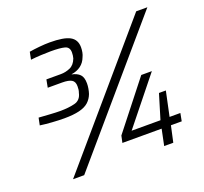

<svg xmlns="http://www.w3.org/2000/svg" viewBox="-120 -830 1031 970"><g transform="rotate(-20 395.5 -345.0)"><path d="M178 -304Q149 -304 112.5 -306.5Q76 -309 49 -313L57 -352Q86 -350 118 -348Q150 -346 171 -346Q217 -346 250 -354.5Q283 -363 291 -400Q294 -408 295 -416Q296 -424 296 -434Q296 -459 280 -468.5Q264 -478 229 -478H152L160 -520H238Q263 -520 287.5 -530.5Q312 -541 324 -573Q326 -580 327 -588Q328 -596 328 -604Q328 -633 303.5 -639.5Q279 -646 229 -646Q206 -646 176.5 -644.5Q147 -643 121 -640L129 -680Q153 -684 183.5 -687Q214 -690 239 -690Q315 -690 347.5 -672Q380 -654 380 -613Q380 -599 377.5 -586Q375 -573 370 -563Q360 -536 339 -520.5Q318 -505 289 -501V-500Q317 -494 331.5 -479Q346 -464 346 -431Q346 -418 343.5 -403.5Q341 -389 337 -377Q328 -353 310 -336.5Q292 -320 259.5 -312Q227 -304 178 -304ZM114 0 704 -688H764L174 0ZM604 0 622 -87H411L419 -124L618 -377H675L476 -129H631L671 -261H708L680 -129H738L730 -87H672L653 0Z"/></g></svg>

Font: Saira Thin Light
Style: Italic
Weight: 300
Italic angle: -12°
Version: Version 1.101